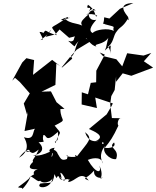

<svg xmlns="http://www.w3.org/2000/svg" viewBox="-20 -1179 1012 1244"><path d="M659 -825 604 -721 603 -646 568 -642 550 -568 510 -581 509 -502 608 -479 597 -547 711 -509 704 -494 671 -438 556 -343C580 -332 677 -296 596 -263C629 -275 673 -248 641 -246C659 -302 566 -213 531 -323C585 -280 555 -266 478 -165C501 -144 455 -196 470 -163C373 -155 431 -203 414 -149C359 -126 372 -185 325 -211C321 -138 299 -153 334 -222C289 -215 291 -195 326 -185C386 -147 335 -236 312 -198C355 -231 268 -160 194 -172C246 -178 277 -215 230 -257C290 -263 247 -253 261 -304C286 -309 268 -245 355 -324C365 -235 322 -277 340 -252C367 -337 389 -300 334 -365C423 -411 373 -385 371 -472L398 -474L346 -517L310 -587L249 -585L339 -629L345 -767L383 -742L448 -799L439 -816L380 -743L318 -791L194 -694L201 -790L151 -802L124 -774L59 -656L77 -675L108 -648L173 -574L134 -508L155 -436L161 -455L139 -330L206 -345C190 -322 202 -268 135 -290C156 -256 174 -199 103 -157C184 -261 189 -168 142 -204C198 -199 175 -167 231 -210C200 -141 187 -148 194 -130C157 -96 170 -78 225 -83C167 -64 222 -19 221 -58C137 -27 171 12 169 -23C91 46 78 32 124 39C112 70 188 -28 175 -39C230 -9 233 22 260 -46C235 17 231 -76 233 -42C223 21 304 9 320 -23C309 51 206 43 242 10C307 1 322 23 333 -51C360 11 334 -68 379 -22C371 -82 354 -62 381 -55C428 4 383 4 360 -45C367 12 414 -29 423 -16C473 -13 424 -29 422 0C469 -1 504 -80 555 -9C509 -30 534 -11 590 -74C584 -29 627 -22 647 -29C605 -8 663 -24 624 -106C641 -55 603 -50 549 -143C560 -148 635 -175 648 -119C614 -175 653 -229 662 -232C634 -201 689 -142 732 -148C759 -216 675 -219 719 -256C740 -216 658 -217 660 -223C694 -264 712 -290 747 -365C736 -379 749 -420 767 -413L705 -414L694 -505L701 -556L723 -596L732 -684V-649L775 -704L831 -688L972 -741L912 -782L960 -836L910 -819L804 -834L772 -749L734 -795L647 -816L626 -839ZM536 -932C540 -940 566 -882 605 -878C579 -898 654 -884 686 -940C676 -932 673 -876 659 -851C723 -910 683 -883 701 -819C682 -914 666 -856 668 -869C721 -897 709 -947 739 -979C759 -1007 775 -1002 807 -1055C815 -1044 815 -1045 810 -1069C799 -1085 729 -1158 844 -1159L757 -1122L689 -1059L655 -1067C653 -1005 633 -1036 663 -1021C745 -1000 705 -1011 717 -978C685 -1000 596 -987 581 -965C542 -982 590 -1034 604 -1051C544 -1036 536 -1125 600 -1111C565 -1148 540 -1067 545 -1086C596 -1163 528 -1101 550 -1148C610 -1109 592 -1056 610 -1077C564 -1104 501 -1067 566 -1096C468 -1015 510 -1030 558 -959C529 -1042 458 -1011 408 -1051C413 -1090 424 -1049 431 -1065C391 -1042 340 -1044 416 -1067C292 -974 306 -1030 348 -951C267 -972 283 -995 262 -967C250 -905 293 -973 236 -972C264 -913 265 -928 242 -919C311 -965 341 -1031 275 -940L338 -956L366 -988L428 -934L492 -950C489 -958 468 -967 457 -919C440 -898 412 -927 429 -907C398 -939 458 -878 465 -878C456 -875 518 -958 507 -902C563 -913 499 -902 542 -958C445 -909 488 -826 428 -804L477 -857L563 -909Z"/></svg>

Font: Hussar Lance
Style: ExBdObl
Weight: 700
Foundry: Cannot Into Space Fonts, PlusOne Fonts
Version: Version 2.270